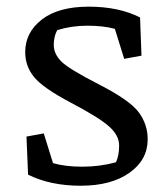

<svg xmlns="http://www.w3.org/2000/svg" viewBox="-20 -561 514 591"><path d="M434.6 -132.3Q434.6 -68.8 378.4 -29.1Q322.3 10.7 228.5 10.7Q134.8 10.7 66.4 -23.4L61.5 -140.6L114.7 -150.4L143.1 -59.1Q179.7 -47.9 233.4 -47.9Q287.1 -47.9 336.9 -61.5Q346.7 -82 346.7 -113.3Q346.7 -144.5 315.4 -172.1Q284.2 -199.7 198.7 -244.6Q113.3 -289.6 85.4 -323.2Q57.6 -356.9 57.6 -400.4Q57.6 -461.4 108.9 -501Q160.2 -540.5 252.9 -540.5Q345.7 -540.5 411.1 -507.3L415.5 -389.6L362.3 -379.9L333.5 -472.2Q297.9 -481.9 249 -481.9Q200.2 -481.9 156.2 -468.3Q145.5 -449.2 145.5 -422.4Q145.5 -396 167.7 -372.8Q189.9 -349.6 285.2 -300.8Q380.4 -252 407.5 -214.8Q434.6 -177.7 434.6 -132.3Z"/></svg>

Font: NoticiaText-Regular
Style: Regular
Weight: 400
Designer: JM Sole
Foundry: JM Sole
Version: Version 1.003